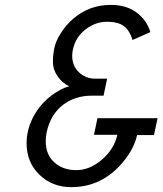

<svg xmlns="http://www.w3.org/2000/svg" viewBox="-20 -749 663 783"><path d="M520.5 -585.9Q509.8 -622.6 486.6 -641.4Q463.4 -660.2 416 -660.2Q368.7 -660.2 328.4 -628.7Q288.1 -597.2 277.3 -546.9Q274.4 -533.7 274.4 -521.5Q274.4 -480 302 -454.1Q329.6 -428.2 367.7 -428.2H417L402.3 -358.9H355Q285.2 -358.9 235.6 -320.3Q186 -281.7 170.4 -210Q166.5 -192.4 166.5 -173.3Q166.5 -118.7 201.4 -86.9Q236.3 -55.2 291.3 -55.2Q346.2 -55.2 396.2 -98.6Q446.3 -142.1 458.5 -199.2H363.3L377.4 -267.1H622.6L607.9 -198.2H539.1Q527.3 -143.1 481.4 -87.9Q396 14.2 271 14.2Q192.9 14.2 140.6 -36.6Q88.4 -87.4 88.4 -164.6Q88.4 -226.6 122.1 -283.7Q157.2 -342.8 217.8 -377.9Q242.2 -392.6 262.7 -397Q233.4 -410.6 214.6 -438.2Q195.8 -465.8 195.8 -495.6Q195.8 -525.4 201.7 -553.5Q207.5 -581.5 228.3 -614.3Q249 -647 278.8 -672.9Q344.2 -729 431.6 -729Q495.6 -729 537.1 -697.8Q578.6 -666.5 593.3 -618.2Z"/></svg>

Font: Tuffy
Style: Italic
Weight: 400
Italic angle: -12°
Designer: Thatcher Ulrich, Karoly Barta and Michael Everson
Version: Version 001.271